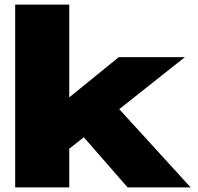

<svg xmlns="http://www.w3.org/2000/svg" viewBox="-20 -814 859 834"><path d="M45.9 -793.9H280.8V-391.1L496.1 -565.9H783.2L498 -339.8L808.1 0H534.2L344.2 -217.8L280.8 -168V0H45.9Z"/></svg>

Font: Mattone
Style: Bold
Weight: 700
Width: 6
Designer: Nunzio Mazzaferro
Foundry: Collletttivo
Version: Version 2.000;Glyphs 3.2 (3217)